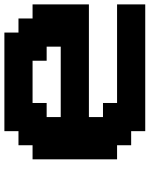

<svg xmlns="http://www.w3.org/2000/svg" viewBox="74 -738 665 852"><g transform="rotate(90 406.0 -312.5)"><path d="M125 0H562.5V-62.5H625V-125H687.5V-500H625V-562.5H562.5V-625H0V-500H437.5V-437.5H500V-375H0V-125H62.5V-62.5H125ZM437.5 -125H250V-187.5H187.5V-250H500V-187.5H437.5Z"/></g></svg>

Font: Faithful 32x
Style: Semibold
Weight: 400
Foundry: Faithful Resource Pack
Version: Version 1.0; January 27, 2023